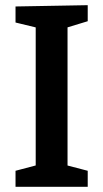

<svg xmlns="http://www.w3.org/2000/svg" viewBox="-20 -722 399 742"><path d="M319 -640 227 -612 241 -632V-68L227 -86L319 -62V0H40V-62L131 -86L118 -68V-632L135 -612L40 -635V-697L319 -702Z"/></svg>

Font: Bitter Thin SemiBold
Style: Regular
Weight: 600
Version: Version 2.002